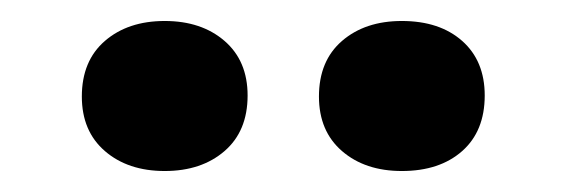

<svg xmlns="http://www.w3.org/2000/svg" viewBox="-20 -762 540 183"><path d="M216 -671Q216 -637 194 -618Q172 -599 137 -599Q102 -599 80 -618Q58 -637 58 -670Q58 -704 80 -723Q102 -742 137 -742Q172 -742 194 -723Q216 -704 216 -671ZM442 -671Q442 -637 420.5 -618Q399 -599 363 -599Q328 -599 306 -618Q284 -637 284 -670Q284 -704 306 -723Q328 -742 363 -742Q399 -742 420.5 -723Q442 -704 442 -671Z"/></svg>

Font: Roboto Serif 144pt SemiBold
Style: Regular
Weight: 600
Version: Version 1.008